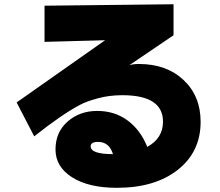

<svg xmlns="http://www.w3.org/2000/svg" viewBox="-20 -814 1040 907"><path d="M58.6 -330.1 476.6 -624 190.4 -616.2V-787.1L799.8 -793.9V-647.5L590.8 -505.9Q608.4 -511.7 636.7 -511.7Q766.6 -511.7 847.2 -436Q927.7 -360.4 927.7 -238.3Q927.7 -96.7 819.8 -11.7Q711.9 73.2 532.2 73.2Q398.4 73.2 320.3 23.4Q242.2 -26.4 242.2 -107.9Q242.2 -189.5 299.3 -239.7Q356.4 -290 439 -290Q521.5 -290 582.5 -245.1Q643.6 -200.2 675.8 -120.1Q750 -161.1 750 -239.3Q750 -364.3 557.6 -364.3Q495.1 -364.3 440.4 -349.1Q385.7 -334 357.4 -318.4Q273.4 -274.4 141.6 -169.9ZM408.2 -123Q408.2 -85.9 513.7 -85.9Q496.1 -143.6 443.4 -143.6Q408.2 -143.6 408.2 -123Z"/></svg>

Font: GenEi M Gothic v2 Black
Style: Regular
Weight: 900
Version: Version 2.0